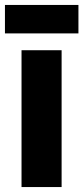

<svg xmlns="http://www.w3.org/2000/svg" viewBox="-36 -756 337 776"><path d="M281 -736H-16V-621H281ZM213 0V-553H51V0Z"/></svg>

Font: Noto Sans Myanmar ExtraCondensed Black
Style: Regular
Weight: 900
Width: 2
Designer: Monotype Design Team
Foundry: Monotype Imaging Inc.
Version: Version 2.107